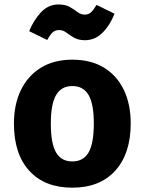

<svg xmlns="http://www.w3.org/2000/svg" viewBox="-20 -833 655 870"><path d="M307.7 -562.6Q391.8 -562.6 450.8 -526.7Q509.7 -490.8 541 -425.9Q572.3 -361 572.3 -273.8Q572.3 -137.4 502.6 -60Q432.8 17.4 307.7 17.4Q182.6 17.4 112.8 -59Q43.1 -135.4 43.1 -272.8Q43.1 -359.5 74.6 -424.6Q106.2 -489.7 165.4 -526.2Q224.6 -562.6 307.7 -562.6ZM307.7 -443.1Q257.9 -443.1 234.1 -402.3Q210.3 -361.5 210.3 -272.8Q210.3 -182.6 234.1 -142.1Q257.9 -101.5 307.7 -101.5Q357.4 -101.5 381.3 -142.1Q405.1 -182.6 405.1 -273.8Q405.1 -362.1 381.3 -402.6Q357.4 -443.1 307.7 -443.1ZM365.1 -650.8Q335.4 -650.8 315.6 -662.3Q295.9 -673.8 280.5 -685.4Q265.1 -696.9 248.2 -696.9Q229.2 -696.9 217.7 -685.6Q206.2 -674.4 193.8 -651.8L112.3 -691.8Q131.8 -740.5 165.1 -776.7Q198.5 -812.8 245.1 -812.8Q276.4 -812.8 296.4 -801.3Q316.4 -789.7 331.5 -778.2Q346.7 -766.7 364.1 -766.7Q381 -766.7 392.8 -777.7Q404.6 -788.7 417.4 -810.8L499 -770.8Q479 -719.5 444.9 -685.1Q410.8 -650.8 365.1 -650.8Z"/></svg>

Font: FiraCode Nerd Font
Style: Bold
Weight: 700
Designer: Carrois Corporate, Edenspiekermann AG, Nikita Prokopov
Foundry: Carrois Corporate, Edenspiekermann AG, Nikita Prokopov
Version: Version 6.002;Nerd Fonts 2.1.0